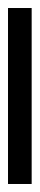

<svg xmlns="http://www.w3.org/2000/svg" viewBox="165 -127 99 479"><g transform="rotate(-90 214.5 112.5)"><path d="M-5 142H434V83H-5Z"/></g></svg>

Font: Noto Serif Lao SemiCondensed ExtraBold
Style: Regular
Weight: 800
Width: 4
Designer: Monotype Design Team
Foundry: Monotype Imaging Inc.
Version: Version 2.003